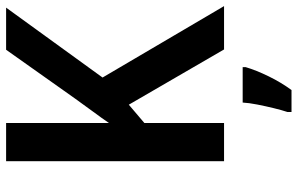

<svg xmlns="http://www.w3.org/2000/svg" viewBox="-193 -561 975 629"><g transform="rotate(-90 294.5 -246.5)"><path d="M589 0H447L266 -312L206 -261V0H81V-714H206V-377Q223 -402 243.5 -429.5Q264 -457 286 -488L446 -714H584L355 -398ZM389 71Q379 105 359 146Q339 187 314 221H242V208Q248 190 254.5 163.5Q261 137 266.5 109Q272 81 273 61H389Z"/></g></svg>

Font: Noto Sans Lao SemiCondensed SemiBold
Style: Regular
Weight: 600
Width: 4
Designer: Monotype Design Team
Foundry: Monotype Imaging Inc.
Version: Version 2.003; ttfautohint (v1.8.4.7-5d5b)